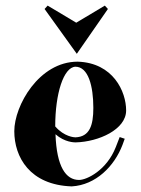

<svg xmlns="http://www.w3.org/2000/svg" viewBox="-20 -639 503 685"><path d="M430 -245C430 -312 384 -415 257 -419C119 -419 31 -262 31 -171C31 -79 86 21 236 26C322 21 388 -46 417 -122L425 -144L407 -150L393 -114C361 -32 290 3 262 3C215 3 182 -44 178 -160C211 -131 245 -131 250 -131C332 -133 430 -177 430 -245ZM249 -401C295 -401 313 -332 313 -254C313 -192 300 -151 249 -149C245 -149 209 -151 177 -188C177 -306 207 -399 249 -401ZM254 -447 365 -607 354 -619 252 -558 150 -619 139 -607Z"/></svg>

Font: Purple Purse
Style: Regular
Weight: 400
Designer: Astigmatic (AOETI)
Foundry: Astigmatic (AOETI)
Version: Version 1.000